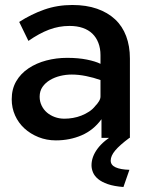

<svg xmlns="http://www.w3.org/2000/svg" viewBox="-20 -553 607 770"><path d="M387 0V-75Q355 -31 307.5 -10.5Q260 10 204 10Q167 10 134.5 -3Q102 -16 78 -38Q54 -60 40.5 -90Q27 -120 27 -155Q27 -196 45 -227Q63 -258 94.5 -279Q126 -300 166 -310.5Q206 -321 249 -321Q294 -321 328.5 -314Q363 -307 383 -297V-332Q383 -359 374.5 -381Q366 -403 350.5 -418Q335 -433 312 -441Q289 -449 259 -449Q216 -449 176.5 -434Q137 -419 94 -389L57 -465Q105 -496 157.5 -514.5Q210 -533 270 -533Q326 -533 369 -518Q412 -503 441.5 -475.5Q471 -448 486 -408Q501 -368 501 -318V0ZM362 -128Q371 -137 377 -147Q383 -157 383 -166V-232Q355 -242 325 -248Q295 -254 268 -254Q244 -254 221.5 -248.5Q199 -243 180.5 -232Q162 -221 150.5 -204.5Q139 -188 139 -165Q139 -146 147 -129.5Q155 -113 168.5 -101.5Q182 -90 200 -83.5Q218 -77 238 -77Q255 -77 272.5 -80Q290 -83 306.5 -89.5Q323 -96 337.5 -105.5Q352 -115 362 -128ZM347 110Q347 76 371 43.5Q395 11 446 -19H482L499 0Q460 29 442 50.5Q424 72 424 91Q424 109 443.5 118Q463 127 499 128L475 197Q437 194 412.5 185.5Q388 177 373.5 165Q359 153 353 138.5Q347 124 347 110Z"/></svg>

Font: Rising Sun SemiBold
Style: Regular
Weight: 600
Designer: Matt McInerney, Pablo Impallari, Rodrigo Fuenzalida (Raleway font), Stephen Hutchings (Greek), Cristiano Sobral (main ch
Foundry: The Rising Sun Project Authors
Version: Version 4.327; ttfautohint (v1.8.4.7-5d5b-dirty)